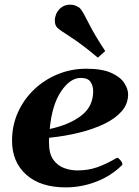

<svg xmlns="http://www.w3.org/2000/svg" viewBox="-20 -790 597 824"><path d="M529.8 -385.3Q529.8 -344.2 502.4 -312.7Q475.1 -281.2 427.5 -258.3Q379.9 -235.4 319.1 -220.5Q258.3 -205.6 190.9 -198.7Q190.4 -193.4 190.4 -187.5Q190.4 -181.6 190.4 -175.8Q190.4 -130.4 208.7 -104.7Q227.1 -79.1 255.1 -68.8Q283.2 -58.6 312 -58.6Q357.9 -58.6 396.5 -72Q435.1 -85.4 476.6 -109.9Q478.5 -110.8 480.2 -111.8Q481.9 -112.8 483.9 -112.8Q487.8 -112.8 496.3 -103Q504.9 -93.3 504.9 -87.4Q504.9 -86.9 505.1 -86.4Q505.4 -85.9 505.4 -85.4Q505.4 -83.5 504.4 -82.3Q503.4 -81.1 502.4 -80.1Q455.6 -34.2 392.3 -10Q329.1 14.2 262.2 14.2Q153.3 14.2 92.5 -40.5Q31.7 -95.2 31.7 -186Q31.7 -252 57.1 -308.1Q82.5 -364.3 126.7 -406.2Q170.9 -448.2 228.5 -471.7Q286.1 -495.1 350.6 -495.1Q418 -495.1 457.3 -477.3Q496.6 -459.5 513.2 -433.8Q529.8 -408.2 529.8 -385.3ZM326.2 -455.6Q281.2 -455.6 242.2 -397.9Q203.1 -340.3 193.4 -236.3Q278.8 -254.9 329.3 -294.2Q379.9 -333.5 379.9 -398.4Q379.9 -421.4 368.7 -438.5Q357.4 -455.6 326.2 -455.6ZM399.9 -542.5Q333.5 -598.6 285.2 -629.6Q236.8 -660.6 226.6 -670.4Q215.3 -680.7 215.3 -702.1Q215.3 -714.8 220.7 -728.8Q226.1 -742.7 238.3 -753.9Q255.9 -770 280.3 -770Q293.9 -770 306.4 -764.9Q318.8 -759.8 325.2 -752.4Q335 -741.7 360.4 -690.9Q385.7 -640.1 431.6 -570.8Z"/></svg>

Font: Gelasio
Style: Italic
Weight: 400
Italic angle: -8.5°
Designer: Eben Sorkin
Foundry: Eben Sorkin
Version: Version 1.008